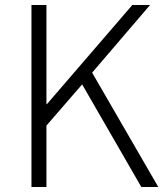

<svg xmlns="http://www.w3.org/2000/svg" viewBox="-20 -749 663 769"><path d="M106 0V-729H166V-332H168L510 -729H581L349 -458L614 0H546L309 -411L166 -246V0Z"/></svg>

Font: Noto Sans KR Thin Light
Style: Regular
Weight: 300
Version: Version 2.004-H2;hotconv 1.0.118;makeotfexe 2.5.65603